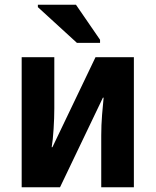

<svg xmlns="http://www.w3.org/2000/svg" viewBox="-20 -786 653 806"><path d="M71 0V-546H208V-331Q208 -292 205 -244.5Q202 -197 197 -168H200L381 -546H542V0H405V-217Q405 -260 408.5 -304Q412 -348 415 -376H412L232 0ZM303 -606 139 -756V-766H299L400 -619V-606Z"/></svg>

Font: Noto Sans SemiCondensed
Style: Bold
Weight: 700
Width: 4
Designer: Monotype Design Team
Foundry: Monotype Imaging Inc.
Version: Version 2.013; ttfautohint (v1.8.4.7-5d5b)